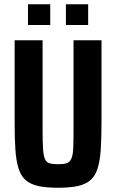

<svg xmlns="http://www.w3.org/2000/svg" viewBox="-20 -878 548 906"><path d="M254 8Q197 8 159.5 -0.5Q122 -9 100 -29Q78 -49 67 -84.5Q56 -120 52.5 -174Q49 -228 49 -304V-688H181V-263Q181 -209 183 -177Q185 -145 191.5 -129Q198 -113 213 -108Q228 -103 254 -103Q280 -103 294.5 -108Q309 -113 316.5 -129Q324 -145 325.5 -177Q327 -209 327 -263V-688H459V-304Q459 -228 455.5 -174Q452 -120 441 -84.5Q430 -49 408 -29Q386 -9 348.5 -0.5Q311 8 254 8ZM112 -760V-858H217V-760ZM291 -760V-858H396V-760Z"/></svg>

Font: Saira Condensed
Style: Bold
Weight: 700
Width: 3
Designer: Hector Gatti with collaboration of the Omnibus-Type team
Foundry: Omnibus-Type
Version: Version 1.101